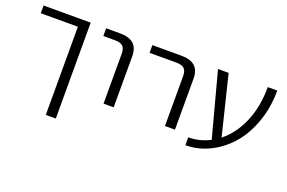

<svg xmlns="http://www.w3.org/2000/svg" viewBox="-95 -846 2076 1391"><g transform="rotate(20 943.0 -150.5)"><path d="M40 -460V-519.5H403.3V219.7H326.2V-460Z M522.5 -460V-519.5H630.9Q769.5 -519.5 769.5 -394.5V0H691.4V-384.8Q691.4 -425.8 672.9 -442.9Q654.3 -460 610.4 -460Z M878.9 -460V-519.5H1103.5Q1242.2 -519.5 1242.2 -394.5V0H1165V-384.8Q1165 -425.8 1146 -442.9Q1127 -460 1083 -460Z M1351.6 19.5Q1437.5 19.5 1517.6 -21.5L1384.8 -519.5H1466.8L1579.1 -61.5Q1667 -130.9 1717.8 -249Q1768.6 -367.2 1768.6 -519.5H1841.8Q1841.8 -388.7 1801.3 -274.9Q1760.7 -161.1 1693.4 -84.5Q1626 -7.8 1537.1 36.1Q1448.2 80.1 1351.6 80.1Z"/></g></svg>

Font: GenEi M Gothic v2 Regular
Style: Regular
Weight: 400
Version: Version 2.0